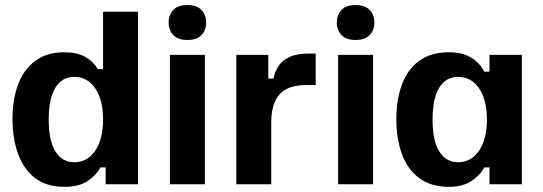

<svg xmlns="http://www.w3.org/2000/svg" viewBox="-20 -712 2098 742"><path d="M228.3 10Q160 10 115.8 -23.8Q71.7 -57.5 50 -116.7Q28.3 -175.8 28.3 -250.8Q28.3 -328.3 50.4 -386.7Q72.5 -445 117.1 -477.5Q161.7 -510 228.3 -510Q277.5 -510 308.8 -492.5Q340 -475 358.3 -445H378.3V-666.7H513.3V0H388.3V-65H368.3Q350.8 -33.3 317.5 -11.7Q284.2 10 228.3 10ZM266.7 -85Q317.5 -85 347.9 -129.6Q378.3 -174.2 378.3 -250Q378.3 -326.7 347.9 -370.8Q317.5 -415 266.7 -415Q220.8 -415 194.6 -373.8Q168.3 -332.5 168.3 -250Q168.3 -167.5 194.6 -126.2Q220.8 -85 266.7 -85Z M771.7 0H636.7V-500H771.7ZM704.2 -557.5Q668.3 -557.5 650 -576.2Q631.7 -595 631.7 -625Q631.7 -655 650 -673.8Q668.3 -692.5 704.2 -692.5Q740 -692.5 758.3 -673.8Q776.7 -655 776.7 -625Q776.7 -595 758.3 -576.2Q740 -557.5 704.2 -557.5Z M1028.3 0H893.3V-500H1016.7V-408.3H1036.7Q1041.7 -433.3 1055.4 -455.4Q1069.2 -477.5 1097.5 -491.2Q1125.8 -505 1173.3 -505H1200V-383.3H1163.3Q1092.5 -383.3 1060.4 -347.5Q1028.3 -311.7 1028.3 -240Z M1421.7 0H1286.7V-500H1421.7ZM1354.2 -557.5Q1318.3 -557.5 1300 -576.2Q1281.7 -595 1281.7 -625Q1281.7 -655 1300 -673.8Q1318.3 -692.5 1354.2 -692.5Q1390 -692.5 1408.3 -673.8Q1426.7 -655 1426.7 -625Q1426.7 -595 1408.3 -576.2Q1390 -557.5 1354.2 -557.5Z M1715 10Q1645 10 1600 -23.8Q1555 -57.5 1533.3 -116.7Q1511.7 -175.8 1511.7 -250.8Q1511.7 -328.3 1533.8 -386.7Q1555.8 -445 1600.8 -477.5Q1645.8 -510 1714.2 -510Q1766.7 -510 1800.4 -489.6Q1834.2 -469.2 1851.7 -435H1871.7V-500H1996.7V0H1871.7V-65H1851.7Q1834.2 -33.3 1800.8 -11.7Q1767.5 10 1715 10ZM1750 -85Q1800.8 -85 1831.3 -129.6Q1861.7 -174.2 1861.7 -250Q1861.7 -326.7 1831.3 -370.8Q1800.8 -415 1750 -415Q1704.2 -415 1677.9 -373.8Q1651.7 -332.5 1651.7 -250Q1651.7 -167.5 1677.9 -126.2Q1704.2 -85 1750 -85Z"/></svg>

Font: Familjen Grotesk Variable
Style: Regular
Weight: 400
Designer: Anders Wikstroem, Jonas Baeckman, Matilda Gysing, Kristian Moeller
Foundry: Familjen STHLM AB
Version: Version 2.000